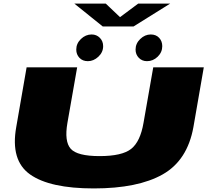

<svg xmlns="http://www.w3.org/2000/svg" viewBox="-20 -1052 1177 1075"><path d="M505 3Q752 3 890.8 -75.5Q1029.5 -154 1063 -341L1121 -675H838L783.5 -364Q765.5 -259 714.5 -218.5Q663.5 -178 537.5 -178Q412.5 -178 376 -219Q339.5 -260 357.5 -364L412 -675H129L71 -341Q37.5 -154 148.2 -75.5Q259 3 505 3ZM472 -709.5Q504 -709.5 530.8 -734.5Q557.5 -759.5 557.5 -793.5Q557.5 -821.5 539 -840.2Q520.5 -859 493 -859Q459.5 -859 433.2 -833.8Q407 -808.5 407 -774.5Q407 -747 424.8 -728.2Q442.5 -709.5 472 -709.5ZM803 -709.5Q837 -709.5 862.8 -734.5Q888.5 -759.5 888.5 -793.5Q888.5 -821.5 871 -840.2Q853.5 -859 824 -859Q791.5 -859 765.2 -833.8Q739 -808.5 739 -774.5Q739 -747 757.2 -728.2Q775.5 -709.5 803 -709.5ZM555 -904H728L933 -1032H754L652 -956L572 -1032H396Z"/></svg>

Font: Anybody ExtraExpanded Black
Style: Italic
Weight: 900
Width: 8
Italic angle: -10°
Version: Version 1.113;gftools[0.9.25]